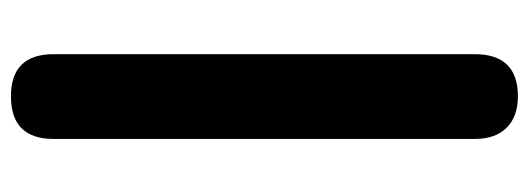

<svg xmlns="http://www.w3.org/2000/svg" viewBox="-320 -434 943 342"><g transform="rotate(90 151.0 -262.5)"><path d="M151 189Q76 189 76 113V-637Q76 -714 151 -714Q187 -714 207 -694Q227 -674 227 -637V113Q227 189 151 189Z"/></g></svg>

Font: Nunito ExtraBold
Style: Regular
Weight: 800
Designer: Vernon Adams
Foundry: Vernon Adams
Version: Version 3.602